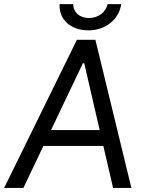

<svg xmlns="http://www.w3.org/2000/svg" viewBox="-52 -923 701 943"><path d="M-31.7 0H63L161.1 -206.1H455.6L503.4 0H593.3L416.5 -727.5H325.7ZM198.7 -284.2 355 -612.3H361.8L437.5 -284.2ZM240.7 -902.8C236.3 -827.1 294.9 -773.9 383.3 -773.9C465.3 -773.9 532.7 -827.1 543.5 -902.8H476.1C468.3 -862.8 430.7 -834.5 384.3 -834.5C339.4 -834.5 307.6 -862.8 307.6 -902.8Z"/></svg>

Font: Guggenheim Sans Display
Style: Italic
Weight: 400
Italic angle: -7°
Designer: Modified by Tom Baber under direction of Pentagram Design 2023
Foundry: rsms
Version: Version 1.001;Glyphs 3.1.2 (3151)